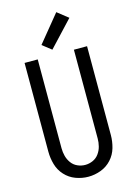

<svg xmlns="http://www.w3.org/2000/svg" viewBox="-143 -1047 786 1128"><g transform="rotate(-15 250.0 -483.5)"><path d="M238 -768 183 -811 317 -975 383 -923ZM250 8Q211 8 173.5 -6Q136 -20 109 -49.5Q82 -79 71 -117.5Q60 -156 60 -195V-735H140V-195Q140 -171 146 -147.5Q152 -124 166.5 -104Q181 -84 203.5 -74Q226 -64 250 -64Q274 -64 296.5 -74Q319 -84 333.5 -104Q348 -124 354 -147.5Q360 -171 360 -195V-735H440V-195Q440 -156 429 -117.5Q418 -79 391 -49.5Q364 -20 326.5 -6Q289 8 250 8Z"/></g></svg>

Font: Iosevka SS08
Style: Regular
Weight: 400
Monospace: yes
Designer: Belleve Invis
Foundry: Belleve Invis
Version: 2.1.0; ttfautohint (v1.8.2)